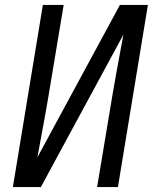

<svg xmlns="http://www.w3.org/2000/svg" viewBox="-20 -755 640 775"><path d="M32 0 153 -735H237L188 -441Q175 -361 160.5 -280.5Q146 -200 131 -120L464 -735H577L456 0H372L421 -294Q434 -374 448.5 -454.5Q463 -535 478 -615L145 0Z"/></svg>

Font: Iosevka Curly Extended
Style: Italic
Weight: 400
Width: 7
Italic angle: -9°
Monospace: yes
Designer: Belleve Invis
Foundry: Belleve Invis
Version: Version 11.1.0; ttfautohint (v1.8.3)